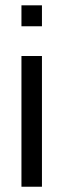

<svg xmlns="http://www.w3.org/2000/svg" viewBox="-20 -709 240 725"><path d="M138.4 -3.9V-497.5H61V-3.9ZM138.4 -609.8V-688.9H61V-609.8Z"/></svg>

Font: Diatome
Style: Regular
Weight: 400
Designer: 15.100.17
Foundry: 15.100.17
Version: Version 1.008;Fontself Maker 3.5.8